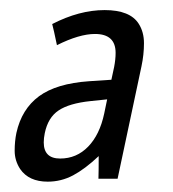

<svg xmlns="http://www.w3.org/2000/svg" viewBox="-20 -742 339 377"><path d="M204.1 -610.4Q207 -625.5 207 -638.2Q207 -675.3 166.5 -675.3Q135.7 -675.3 91.8 -653.3Q85.4 -684.1 82.5 -694.8Q135.7 -722.2 185.5 -722.2Q235.4 -722.2 252.4 -695.3Q262.7 -679.2 262.7 -657Q262.7 -634.8 257.8 -611.8L210.9 -391.1H173.3Q173.8 -405.8 173.8 -435.5Q147 -410.2 123.5 -397.7Q100.1 -385.3 73.7 -385.3Q36.6 -385.3 19.5 -410.2Q8.8 -426.8 8.8 -445.8Q8.8 -464.8 12.2 -481Q22.5 -527.8 56.6 -553Q90.8 -578.1 154.8 -582.5L198.7 -585.4ZM65.9 -462.4Q65.9 -430.7 98.1 -430.7Q130.4 -430.7 153.1 -454.1Q175.8 -477.5 184.6 -519L190.4 -546.9L157.7 -543.5Q115.7 -539.1 95 -525.1Q74.2 -511.2 67.9 -480.5Q65.9 -470.7 65.9 -462.4Z"/></svg>

Font: Open Sans Hebrew Condensed
Style: Italic
Weight: 400
Width: 3
Italic angle: -12°
Foundry: Ascender Corporation, Yanek Iontef
Version: Version 2.001;PS 002.001;hotconv 1.0.70;makeotf.lib2.5.58329